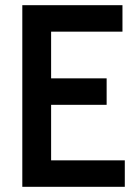

<svg xmlns="http://www.w3.org/2000/svg" viewBox="-20 -720 530 740"><path d="M66 -700H452V-598H177V-418H391V-316H177V-102H461V0H66Z"/></svg>

Font: Cabin Condensed SemiBold
Style: Regular
Weight: 600
Width: 3
Designer: Pablo Impallari
Foundry: Pablo Impallari. http://www.impallari.com Igino Marini. http://www.ikern.com
Version: Version 2.001